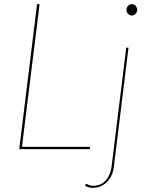

<svg xmlns="http://www.w3.org/2000/svg" viewBox="-20 -720 709 927"><path d="M73 0ZM86 -11H415L413 0H73L159 -700H171ZM600.5 -490 529.5 86Q527 108 518.5 126.5Q510 145 496.5 158.5Q483 172 465.5 179.5Q448 187 427.5 187Q415.5 187 406.8 184.2Q398 181.5 390.5 176L392.5 172Q394.5 168 397.2 168.2Q400 168.5 403.8 170.5Q407.5 172.5 413.5 174.8Q419.5 177 428.5 177Q467 177 490 151.8Q513 126.5 518.5 86L589.5 -490ZM642.5 -672Q642.5 -661.5 634.5 -653.2Q626.5 -645 616.5 -645Q606 -645 598.2 -653.2Q590.5 -661.5 590.5 -672Q590.5 -683.5 598.2 -691.8Q606 -700 616.5 -700Q626.5 -700 634.5 -691.8Q642.5 -683.5 642.5 -672Z"/></svg>

Font: Lato Hairline
Style: Italic
Weight: 100
Italic angle: -7°
Designer: Lukasz Dziedzic
Foundry: tyPoland Lukasz Dziedzic
Version: Version 2.007; 2014-02-27